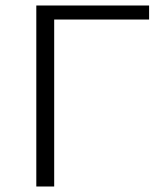

<svg xmlns="http://www.w3.org/2000/svg" viewBox="-20 -678 593 698"><path d="M522 -607H177V0H112V-658H522Z"/></svg>

Font: Ysabeau Infant Semilight
Style: Regular
Weight: 300
Designer: Christian Thalmann (Catharsis Fonts)
Version: Version 0.003